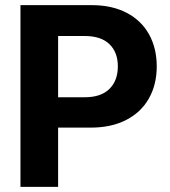

<svg xmlns="http://www.w3.org/2000/svg" viewBox="-20 -727 663 747"><path d="M59.6 -707H336.9Q416 -707 473.1 -677Q530.3 -647 560.1 -593Q589.8 -539.1 589.8 -468.8Q589.8 -397.9 559.3 -344Q528.8 -290 470.9 -260.3Q413.1 -230.5 333 -230.5H206.1V0H59.6ZM309.6 -348.6Q373 -348.6 405.8 -381.1Q438.5 -413.6 438.5 -468.8Q438.5 -523.4 405.8 -555.2Q373 -586.9 309.6 -586.9H206.1V-348.6Z"/></svg>

Font: Pretendard Std
Style: Bold
Weight: 700
Designer: Base glyphs from Inter by Rasmus Andersson; Hangeul glyphs from Noto Sans CJK(Source Han Sans) by Jang Soo-young and Kan
Foundry: Kil Hyung-jin
Version: Version 1.309